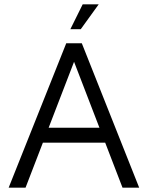

<svg xmlns="http://www.w3.org/2000/svg" viewBox="-20 -867 683 887"><path d="M20 0 286 -667H358L623 0H546L315 -600L330 -602L98 0ZM137 -208 168 -277H495L500 -208ZM305 -732 362 -847H436L353 -732Z"/></svg>

Font: Maven Pro VF Beta
Style: Regular
Weight: 400
Designer: Joe Prince
Foundry: Joe Prince
Version: Version 2.002